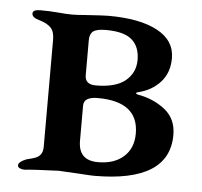

<svg xmlns="http://www.w3.org/2000/svg" viewBox="-39 -452 523 496"><g transform="rotate(5 222.5 -204.5)"><path d="M417 -120Q417 3 222 3Q213 3 185 1Q134 -2 130 -2Q100 -1 74 0.5Q48 2 42 3Q35 3 29.5 0.5Q24 -2 24 -7Q24 -16 44 -24Q48 -25 61 -28.5Q74 -32 80 -39.5Q86 -47 86 -60V-338Q86 -359 76.5 -369Q67 -379 47 -385Q27 -390 27 -401Q27 -411 47 -411Q70 -411 94 -409Q114 -407 130 -407Q142 -407 166 -409Q211 -412 223 -412Q305 -412 350.5 -387.5Q396 -363 396 -317Q396 -279 373.5 -254.5Q351 -230 316 -222Q307 -219 316 -216Q357 -209 387 -185.5Q417 -162 417 -120ZM178 -254Q178 -230 206 -230Q258 -230 283 -251Q308 -272 308 -305Q308 -339 287.5 -357Q267 -375 220 -375Q196 -375 187 -368Q178 -361 178 -345ZM320 -115Q320 -198 214 -198Q178 -198 178 -175V-84Q178 -33 229 -33Q271 -33 295.5 -55Q320 -77 320 -115ZM44 3H42Z"/></g></svg>

Font: EB Garamond Medium
Style: Regular
Weight: 500
Designer: Georg Duffner and Octavio Pardo
Foundry: Georg Duffner
Version: Version 1.000